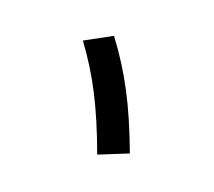

<svg xmlns="http://www.w3.org/2000/svg" viewBox="-116 -884 1171 1050"><g transform="rotate(30 469.0 -359.0)"><path d="M203.1 -555.7 337.9 -663.1Q449.7 -559.1 542.2 -439.5Q634.8 -319.8 734.4 -149.4L583 -54.7Q485.4 -223.1 396.7 -339.8Q308.1 -456.5 203.1 -555.7Z"/></g></svg>

Font: Pretendard JP Black
Style: Regular
Weight: 900
Designer: Base glyphs from Inter by Rasmus Andersson; Hangeul glyphs from Noto Sans CJK(Source Han Sans) by Jang Soo-young and Kan
Foundry: Kil Hyung-jin
Version: Version 1.309